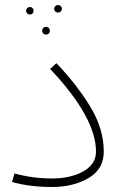

<svg xmlns="http://www.w3.org/2000/svg" viewBox="-20 -734 493 766"><path d="M28 -8 38 -42Q110 -22 188 -22Q262 -22 312.5 -50.5Q363 -79 363 -129Q363 -265 180 -459L205 -482Q288 -395 341 -307Q394 -219 394 -129Q394 -59 333 -23.5Q272 12 188 12Q98 12 28 -8ZM196 -699Q196 -705 200.5 -709.5Q205 -714 212 -714Q218 -714 222.5 -709.5Q227 -705 227 -699Q227 -693 222.5 -688.5Q218 -684 212 -684Q205 -684 200.5 -688.5Q196 -693 196 -699ZM84 -691Q84 -697 88.5 -701.5Q93 -706 99 -706Q106 -706 110 -701.5Q114 -697 114 -691Q114 -685 110 -680.5Q106 -676 99 -676Q93 -676 88.5 -680.5Q84 -685 84 -691ZM148 -612Q148 -618 152.5 -622.5Q157 -627 163 -627Q170 -627 174.5 -622.5Q179 -618 179 -612Q179 -605 174.5 -600.5Q170 -596 163 -596Q157 -596 152.5 -600.5Q148 -605 148 -612Z"/></svg>

Font: FiraGO UltraLight
Style: Regular
Weight: 200
Designer: bBox Type
Foundry: bBox Type GmbH
Version: Version 1.001